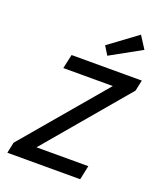

<svg xmlns="http://www.w3.org/2000/svg" viewBox="-161 -996 919 1097"><g transform="rotate(20 299.0 -447.5)"><path d="M17 0 31 -66 453 -564H152L171 -650H598L584 -584L163 -86H478L460 0ZM364 -716 332 -768 504 -895 552 -820Z"/></g></svg>

Font: Sometype Mono Medium
Style: Italic
Weight: 500
Italic angle: -12°
Monospace: yes
Designer: Ryoichi Tsunekawa
Foundry: Dharma Type
Version: Version 1.000; ttfautohint (v1.8.3)